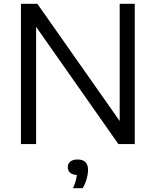

<svg xmlns="http://www.w3.org/2000/svg" viewBox="-20 -760 822 1013"><path d="M90.5 0V-740H177L611.5 -121.5V-740H691V0H604.5L170.5 -618.5V0ZM365 233Q374.5 212 379.2 195Q384 178 385.5 163Q361.5 162 349.5 150.8Q337.5 139.5 337.5 122Q337.5 104 350.8 92.8Q364 81.5 389.5 81.5Q444.5 81.5 444.5 136.5Q444.5 157.5 437.2 183.8Q430 210 416 233Z"/></svg>

Font: Encode Sans SemiExpanded SemiExpanded
Style: Regular
Weight: 400
Width: 6
Designer: Multiple Designers
Foundry: Impallari Type
Version: Version 3.000; ttfautohint (v1.8.3) -l 8 -r 50 -G 200 -x 14 